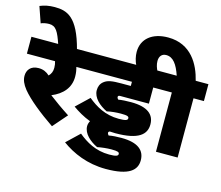

<svg xmlns="http://www.w3.org/2000/svg" viewBox="-148 -1089 1740 1515"><g transform="rotate(15 722.0 -331.0)"><path d="M440 -98C375 -140 325 -176 271 -217C361 -254 415 -317 415 -406C415 -438 410 -463 404 -484H477V-622H0V-484H230C235 -468 238 -451 238 -432C238 -402 229 -381 210 -362C185 -385 157 -398 120 -398C54 -398 27 -356 27 -311C27 -277 40 -245 71 -206C125 -140 226 -59 339 18Z M221 -615H374C308 -868 219 -896 118 -896C72 -896 33 -888 -2 -873L43 -743C60 -751 86 -756 110 -756C166 -756 187 -715 221 -615Z M840 73C893 73 905 79 905 94C905 109 889 117 832 117C722 117 641 69 576 15L472 114C562 180 685 234 836 234C1027 234 1086 177 1086 97C1086 16 1029 -35 894 -35C857 -35 818 -33 790 -27C783 -35 780 -40 780 -48C780 -53 783 -57 790 -60C805 -59 820 -58 836 -58C1027 -58 1086 -115 1086 -196C1086 -277 1029 -327 894 -327C857 -327 818 -325 790 -320C783 -327 780 -333 780 -340C780 -348 785 -352 798 -352H1032V-484H1129V-622H462V-484H858V-450H781C707 -450 670 -445 641 -422C616 -403 607 -376 607 -348C607 -287 665 -236 726 -207C759 -215 805 -219 840 -219C893 -219 905 -213 905 -198C905 -182 889 -175 832 -175C722 -175 641 -223 576 -277L472 -178C514 -148 563 -119 619 -98C612 -85 607 -71 607 -55C607 6 665 56 726 85C759 78 805 73 840 73Z M859 -615H1032C1020 -638 1010 -666 1010 -695C1010 -733 1030 -758 1066 -758C1123 -758 1158 -707 1187 -622H1114V-484H1184V0H1361V-484H1446V-622H1342C1312 -747 1234 -896 1045 -896C915 -896 833 -829 833 -722C833 -688 842 -649 859 -615Z"/></g></svg>

Font: Noto Sans Black
Style: Italic
Weight: 900
Italic angle: -12°
Designer: Monotype Design Team
Foundry: Monotype Imaging Inc.
Version: Version 2.013